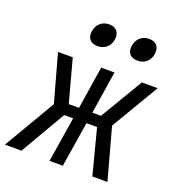

<svg xmlns="http://www.w3.org/2000/svg" viewBox="-168 -890 927 1003"><g transform="rotate(20 295.5 -388.5)"><path d="M471 -649C510 -649 539 -673 545 -712C551 -752 530 -777 491 -777C452 -777 423 -752 417 -712C411 -673 432 -649 471 -649ZM249 -649C288 -649 317 -673 323 -712C329 -752 308 -777 269 -777C230 -777 201 -752 195 -712C189 -673 210 -649 249 -649ZM-29 0H63L209 -251H259L219 0H293L333 -251H392L457 0H541L463 -285L620 -550H532L391 -313H343L380 -550H306L269 -313H212L148 -550H66L139 -286Z"/></g></svg>

Font: JetBrains Mono
Style: Italic
Weight: 400
Italic angle: -9°
Monospace: yes
Designer: Philipp Nurullin, Konstantin Bulenkov
Foundry: JetBrains
Version: Version 2.305